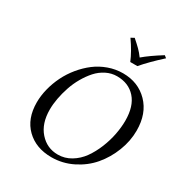

<svg xmlns="http://www.w3.org/2000/svg" viewBox="-203 -1027 1113 1181"><g transform="rotate(30 353.0 -436.5)"><path d="M178.2 -240.2Q178.2 -140.6 230 -82.3Q281.7 -23.9 358.9 -23.9Q408.2 -23.9 451.2 -49.8Q494.1 -75.7 523.7 -117.2Q553.2 -158.7 574.2 -210.4Q595.2 -262.2 605.2 -314Q615.2 -365.7 615.2 -412.1Q615.2 -514.6 566.4 -569.3Q517.6 -624 435.1 -624Q395.5 -624 359.1 -605.7Q322.8 -587.4 295.4 -556.9Q268.1 -526.4 245.4 -487.1Q222.7 -447.8 208.3 -404.8Q193.8 -361.8 186 -319.6Q178.2 -277.3 178.2 -240.2ZM86.9 -237.8Q86.9 -285.6 99.6 -335.9Q112.3 -386.2 135.3 -432.6Q158.2 -479 192.1 -520.3Q226.1 -561.5 266.1 -592Q306.2 -622.6 356 -640.4Q405.8 -658.2 458 -658.2Q566.4 -658.2 636.2 -586.7Q706.1 -515.1 706.1 -394Q706.1 -319.8 677.7 -247.1Q649.4 -174.3 601.1 -117.4Q552.7 -60.5 482.2 -25.4Q411.6 9.8 333 9.8Q222.7 9.8 154.8 -56.4Q86.9 -122.6 86.9 -237.8ZM511.2 -740.2H460.9Q436.5 -799.8 387.2 -870.1L410.2 -882.8Q440.4 -856.4 460 -836.9Q479.5 -817.4 497.1 -793Q543.9 -833 624 -882.8L640.1 -870.1Q559.1 -796.4 511.2 -740.2Z"/></g></svg>

Font: Common Serif
Style: Italic
Weight: 400
Italic angle: -12°
Designer: Philipp H. Poll, Khaled Hosny
Foundry: Stefan Peev, Context Ltd.
Version: Version 1.026